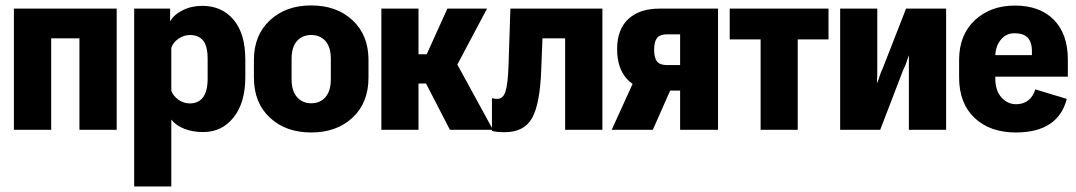

<svg xmlns="http://www.w3.org/2000/svg" viewBox="-20 -478 3963 707"><path d="M31.2 -446.3V0H168.5V-336.9H272.5V0H409.7V-446.3Z M474.1 208.5H610.8V-37.6Q628.4 -15.6 658.9 -3.7Q689.5 8.3 728 8.3Q797.4 8.3 840.3 -45.9Q883.3 -100.1 883.3 -193.4V-259.3Q883.3 -354 840.1 -405.3Q796.9 -456.5 724.6 -456.5Q685.1 -456.5 652.6 -440.2Q620.1 -423.8 607.4 -400.4H606.4V-446.3H474.1ZM610.8 -301.8Q617.2 -321.8 637.2 -335.4Q657.2 -349.1 679.7 -349.1Q710.9 -349.1 727.8 -328.9Q744.6 -308.6 744.6 -260.7V-188Q744.6 -142.6 727.8 -119.9Q710.9 -97.2 678.7 -97.2Q656.2 -97.2 637 -110.8Q617.7 -124.5 610.8 -144Z M915 -192.4Q915 -99.6 973.6 -44.9Q1032.2 9.8 1126 9.8Q1219.7 9.8 1278.3 -44.9Q1336.9 -99.6 1336.9 -192.4V-257.3Q1336.9 -348.6 1278.3 -403.3Q1219.7 -458 1126 -458Q1032.7 -458 973.9 -403.3Q915 -348.6 915 -257.3ZM1053.7 -260.7Q1053.7 -304.7 1073.5 -326.9Q1093.3 -349.1 1126 -349.1Q1158.7 -349.1 1178.5 -326.9Q1198.2 -304.7 1198.2 -260.7V-186.5Q1198.2 -143.1 1178.5 -120.4Q1158.7 -97.7 1126 -97.7Q1093.8 -97.7 1073.7 -120.4Q1053.7 -143.1 1053.7 -186.5Z M1548.8 -170.4H1627L1664.1 -240.2L1641.6 -281.2L1527.3 -211.9ZM1521 -278.3V-446.3H1384.3V0H1521V-278.3H1452.6V-170.4H1548.8L1636.7 0H1795.4L1664.1 -240.2L1773.4 -446.3H1627.4L1551.3 -278.3Z M1977.5 -336.9H2061V0H2198.2V-446.3H1859.4L1852.5 -235.8Q1850.1 -168 1841.3 -140.9Q1832.5 -113.8 1811 -113.8Q1805.2 -113.8 1800.5 -114.5Q1795.9 -115.2 1791.5 -116.7V3.9Q1798.8 6.3 1812 7.6Q1825.2 8.8 1838.4 8.8Q1910.2 8.8 1939.5 -43.7Q1968.8 -96.2 1973.1 -224.6Z M2383.8 0 2461.9 -176.3 2314.5 -180.2 2232.4 0ZM2484.4 0H2624V-446.3H2408.7Q2335 -446.3 2293.7 -408Q2252.4 -369.6 2252.4 -296.9Q2252.4 -227.5 2288.3 -187.5Q2324.2 -147.5 2392.6 -143.6L2413.1 -144.5H2484.4ZM2436.5 -238.3Q2410.2 -238.3 2399.4 -251.7Q2388.7 -265.1 2388.7 -295.4Q2388.7 -324.2 2399.2 -337.9Q2409.7 -351.6 2436.5 -351.6H2484.4V-238.3Z M2667 -333H2780.8V0H2917.5V-333H3030.8V-446.3H2667Z M3073.7 0H3221.2L3305.2 -218.8Q3315.4 -239.7 3317.9 -248.8Q3320.3 -257.8 3326.7 -273.4H3327.1Q3326.7 -256.8 3326.7 -245.6Q3326.7 -234.4 3326.7 -219.7V0H3463.9V-446.3H3316.4L3231.9 -230Q3222.2 -208.5 3219.5 -199Q3216.8 -189.5 3210.4 -173.3H3209Q3210 -189.9 3210.2 -201.4Q3210.4 -212.9 3210.4 -228V-446.3H3073.7Z M3511.7 -192.9Q3511.7 -97.7 3568.6 -43.9Q3625.5 9.8 3720.7 9.8Q3798.8 9.8 3845.7 -21.5Q3892.6 -52.7 3908.2 -113.8L3792.5 -148.9Q3783.2 -120.6 3764.9 -107.4Q3746.6 -94.2 3721.7 -94.2Q3690.4 -94.2 3667.7 -119.1Q3645 -144 3645 -189.9V-269.5Q3645 -306.2 3664.6 -330.8Q3684.1 -355.5 3715.3 -355.5Q3750 -355.5 3764.9 -338.4Q3779.8 -321.3 3779.8 -292V-274.9H3585.9V-195.8H3912.1V-258.8Q3912.1 -353 3860.4 -405.3Q3808.6 -457.5 3717.3 -457.5Q3627 -457.5 3569.3 -403.3Q3511.7 -349.1 3511.7 -256.8Z"/></svg>

Font: Roboto Flex Super Cond Bold
Style: Regular
Weight: 700
Width: 3
Designer: Berlow after Robertson
Foundry: Google
Version: Version 3.000